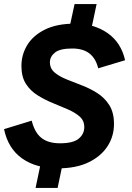

<svg xmlns="http://www.w3.org/2000/svg" viewBox="-27 -820 651 950"><path d="M259 13Q152 13 82.5 -36Q13 -85 -7 -181L130 -223Q144 -165 177.5 -138Q211 -111 270 -111Q335 -111 362.5 -134Q390 -157 390 -191Q390 -223 367.5 -243Q345 -263 309.5 -278.5Q274 -294 234.5 -310Q195 -326 159 -348.5Q123 -371 101 -405.5Q79 -440 79 -494Q79 -549 107.5 -596.5Q136 -644 195 -673.5Q254 -703 344 -703Q438 -703 505 -656.5Q572 -610 592 -522L459 -482Q447 -531 415.5 -555.5Q384 -580 330 -580Q270 -580 245 -560Q220 -540 220 -512Q220 -481 243 -461.5Q266 -442 302 -427.5Q338 -413 378.5 -397.5Q419 -382 455 -359Q491 -336 514 -299.5Q537 -263 537 -207Q537 -145 504.5 -95.5Q472 -46 410.5 -16.5Q349 13 259 13ZM149 110 184 -57H293L258 110ZM303 -620 342 -800H451L413 -620Z"/></svg>

Font: Radio Canada Big SemiBold
Style: Italic
Weight: 600
Italic angle: -12°
Designer: Étienne Aubert Bonn
Foundry: Coppers and Brasses
Version: Version 1.001